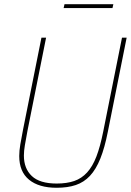

<svg xmlns="http://www.w3.org/2000/svg" viewBox="-20 -876 619 908"><path d="M198 -698 110 -258Q102 -215 97.5 -188.5Q93 -162 93 -140Q93 -79 130.5 -43.5Q168 -8 248 -8Q296 -8 331 -20Q366 -32 392 -60.5Q418 -89 436 -136Q454 -183 468 -253L557 -698H579L490 -253Q475 -177 454.5 -126Q434 -75 405.5 -44.5Q377 -14 338.5 -1Q300 12 248 12Q164 12 117.5 -26Q71 -64 71 -138Q71 -163 76 -192.5Q81 -222 89 -263L176 -698ZM285 -856H516L512 -838H281Z"/></svg>

Font: IBM Plex Sans Condensed Thin
Style: Italic
Weight: 100
Width: 3
Italic angle: -11°
Designer: Mike Abbink, Paul van der Laan, Pieter van Rosmalen
Foundry: Bold Monday
Version: Version 1.3